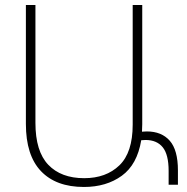

<svg xmlns="http://www.w3.org/2000/svg" viewBox="-20 -734 746 764"><path d="M314 10Q203 10 143 -53Q83 -116 83 -241V-714H121V-245Q121 -132 172 -78.5Q223 -25 315 -25Q402 -25 455 -76Q508 -127 508 -238V-714H546V-240Q546 -224 545 -210Q554 -211 564 -211Q623 -211 655.5 -174Q688 -137 688 -56V1H651V-54Q651 -119 627.5 -148Q604 -177 559 -177Q549 -177 542 -176Q526 -79 464.5 -34.5Q403 10 314 10Z"/></svg>

Font: Noto Sans Armenian SemiCondensed ExtraLight
Style: Regular
Weight: 200
Width: 4
Designer: Monotype Design Team
Foundry: Monotype Imaging Inc.
Version: Version 2.008; ttfautohint (v1.8.4.7-5d5b)